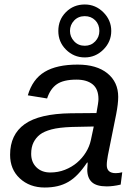

<svg xmlns="http://www.w3.org/2000/svg" viewBox="-20 -826 596 856"><path d="M456 5Q410 5 389.5 -14Q369 -33 369 -70L371 -101H368Q348 -71 327.5 -49.5Q307 -28 284.5 -15Q262 -2 236 4Q210 10 179 10Q112 10 68 -31Q25 -71 25 -136Q25 -226 90 -272.5Q155 -319 296 -321L410 -322Q419 -370 419 -384Q419 -429 393 -450Q367 -471 321 -471Q263 -471 233.5 -450.5Q204 -430 190 -387L104 -401Q125 -473 179 -505.5Q233 -538 326 -538Q411 -538 459 -499Q507 -460 507 -394Q507 -363 498 -317L461 -133Q459 -121 457.5 -110.5Q456 -100 456 -90Q456 -54 496 -54Q510 -54 525 -58L518 -3Q484 5 456 5ZM398 -262 301 -260Q243 -258 209.5 -249Q176 -240 158 -226Q140 -212 129.5 -191Q119 -170 119 -140Q119 -103 142.5 -80Q166 -57 204 -57Q239 -57 269.5 -69Q300 -81 323.5 -101Q347 -121 363 -147Q379 -173 385 -201ZM476 -688Q476 -640 441 -605Q406 -570 358 -570Q309 -570 274 -605Q240 -639 240 -688Q240 -738 274 -772Q308 -806 358 -806Q406 -806 441 -771Q476 -736 476 -688ZM423 -688Q423 -717 404.5 -735.5Q386 -754 358 -754Q329 -754 310.5 -734.5Q292 -715 292 -688Q292 -662 310.5 -642Q329 -622 358 -622Q386 -622 404.5 -641.5Q423 -661 423 -688Z"/></svg>

Font: Libra Sans Modern
Style: Italic
Weight: 400
Italic angle: -12°
Foundry: Stefan Peev, Context Ltd
Version: Version 1.000